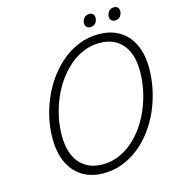

<svg xmlns="http://www.w3.org/2000/svg" viewBox="-199 -1665 1685 1849"><g transform="rotate(-15 643.5 -740.5)"><path d="M602 19Q512 19 440 -11.5Q368 -42 317 -100Q266 -158 239 -241Q212 -324 212 -428Q212 -534 235 -638Q258 -742 301.5 -838Q345 -934 406.5 -1016Q468 -1098 544.5 -1159Q621 -1220 710.5 -1254Q800 -1288 900 -1288Q991 -1288 1062.5 -1258Q1134 -1228 1184 -1171Q1234 -1114 1260.5 -1032.5Q1287 -951 1287 -848Q1287 -740 1264 -633.5Q1241 -527 1198 -430Q1155 -333 1094 -251Q1033 -169 956.5 -108.5Q880 -48 791 -14.5Q702 19 602 19ZM617 -66Q700 -66 774.5 -96.5Q849 -127 913.5 -182Q978 -237 1030 -311Q1082 -385 1118.5 -472Q1155 -559 1174.5 -653Q1194 -747 1194 -842Q1194 -928 1173.5 -995.5Q1153 -1063 1113 -1109.5Q1073 -1156 1016 -1180Q959 -1204 885 -1204Q803 -1204 728 -1173.5Q653 -1143 588.5 -1088Q524 -1033 471.5 -959.5Q419 -886 382.5 -800Q346 -714 326 -621.5Q306 -529 306 -434Q306 -347 326.5 -278.5Q347 -210 387 -163Q427 -116 484.5 -91Q542 -66 617 -66ZM841 -1374Q821 -1374 806.5 -1387Q792 -1400 792 -1425Q792 -1452 810.5 -1476Q829 -1500 865 -1500Q885 -1500 899.5 -1487Q914 -1474 914 -1449Q914 -1422 897 -1398Q880 -1374 841 -1374ZM1087 -1374Q1067 -1374 1053 -1387Q1039 -1400 1039 -1425Q1039 -1452 1057 -1476Q1075 -1500 1111 -1500Q1132 -1500 1146 -1487Q1160 -1474 1160 -1449Q1160 -1422 1142.5 -1398Q1125 -1374 1087 -1374Z"/></g></svg>

Font: Playwrite NL
Style: Regular
Weight: 400
Designer: Veronika Burian, José Scaglione
Foundry: TypeTogether
Version: Version 1.002